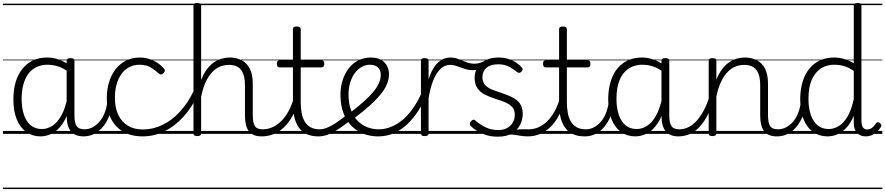

<svg xmlns="http://www.w3.org/2000/svg" viewBox="-20 -910 6017 1305"><path d="M255 17Q202 17 160 -12Q118 -41 94.5 -97Q71 -153 71 -234Q71 -285 80.5 -328.5Q90 -372 109 -407Q128 -442 155.5 -467Q183 -492 219.5 -505.5Q256 -519 301 -519Q340 -519 376 -506.5Q412 -494 448 -470V-419Q408 -449 372.5 -459.5Q337 -470 303 -470Q270 -470 242.5 -460Q215 -450 193.5 -431Q172 -412 157.5 -384Q143 -356 135 -319.5Q127 -283 127 -237Q127 -178 142 -132Q157 -86 187.5 -59.5Q218 -33 265 -33Q302 -33 336 -55Q370 -77 397.5 -126Q425 -175 440 -255L459 -206Q440 -120 406.5 -71Q373 -22 334 -2.5Q295 17 255 17ZM550 17Q520 17 497.5 8Q475 -1 461 -18.5Q447 -36 440 -62Q433 -88 433 -123V-496Q433 -506 440 -510.5Q447 -515 460 -515Q473 -515 479.5 -510.5Q486 -506 486 -496V-124Q486 -77 500.5 -54Q515 -31 556 -31Q564 -31 568 -23.5Q572 -16 571.5 -7Q571 2 566 9.5Q561 17 550 17ZM0 365H622V375H0ZM0 -20H622V0H0ZM0 -505H622V-500H0ZM0 -885H622V-875H0Z M547 17Q536 17 530.5 9.5Q525 2 525.5 -7Q526 -16 533 -23.5Q540 -31 553 -31Q584 -31 610.5 -45.5Q637 -60 657.5 -84.5Q678 -109 691 -142.5Q704 -176 710 -215Q711 -226 720 -229Q729 -232 737 -228Q745 -224 744 -213Q739 -165 723 -123.5Q707 -82 681.5 -50.5Q656 -19 622 -1Q588 17 547 17ZM622 365V375ZM622 -20V0ZM622 -505V-500ZM622 -885V-875Z M950 17Q836 17 771 -51Q706 -119 706 -241Q706 -302 721.5 -352.5Q737 -403 766 -440Q795 -477 836.5 -498Q878 -519 931 -519Q977 -519 1021 -499Q1065 -479 1096 -442Q1101 -435 1100.5 -428.5Q1100 -422 1091 -413Q1082 -404 1074 -404Q1066 -404 1060 -410Q1030 -437 1001.5 -453.5Q973 -470 928 -470Q891 -470 860 -454.5Q829 -439 807 -409.5Q785 -380 773 -338.5Q761 -297 761 -244Q761 -178 783.5 -130Q806 -82 848.5 -56Q891 -30 951 -30Q962 -30 967.5 -23Q973 -16 973 -6.5Q973 3 967.5 10Q962 17 950 17ZM622 365H1157V375H622ZM622 -20H1157V0H622ZM622 -505H1157V-500H622ZM622 -885H1157V-875H622Z M949 17Q940 17 935.5 10Q931 3 931 -6.5Q931 -16 936.5 -23Q942 -30 951 -30Q1021 -30 1085.5 -61.5Q1150 -93 1203.5 -151.5Q1257 -210 1296 -291Q1300 -300 1309.5 -299Q1319 -298 1326 -290Q1333 -282 1327 -271Q1285 -180 1226 -115.5Q1167 -51 1097 -17Q1027 17 949 17ZM1157 365V375ZM1157 -20V0ZM1157 -505V-500ZM1157 -885V-875Z M1760 17Q1728 17 1706 8Q1684 -1 1670.5 -19.5Q1657 -38 1651 -64.5Q1645 -91 1645 -126V-332Q1645 -398 1619.5 -433.5Q1594 -469 1535 -469Q1506 -469 1477.5 -458Q1449 -447 1424 -421.5Q1399 -396 1379 -354.5Q1359 -313 1347 -251V-4Q1347 6 1340.5 10.5Q1334 15 1320 15Q1307 15 1301 10.5Q1295 6 1295 -4V-871Q1295 -881 1301 -885.5Q1307 -890 1320 -890Q1334 -890 1340.5 -885.5Q1347 -881 1347 -871V-366Q1364 -410 1386.5 -439.5Q1409 -469 1435 -486.5Q1461 -504 1488 -511.5Q1515 -519 1542 -519Q1586 -519 1621.5 -501Q1657 -483 1677.5 -444Q1698 -405 1698 -341V-128Q1698 -77 1712 -54Q1726 -31 1766 -31Q1777 -31 1782.5 -23.5Q1788 -16 1787.5 -7Q1787 2 1780 9.5Q1773 17 1760 17ZM1157 365H1833V375H1157ZM1157 -20H1833V0H1157ZM1157 -505H1833V-500H1157ZM1157 -885H1833V-875H1157Z M1758 17Q1747 17 1741.5 9.5Q1736 2 1736.5 -7Q1737 -16 1744 -23.5Q1751 -31 1764 -31Q1799 -31 1831 -45Q1863 -59 1890.5 -86Q1918 -113 1940 -152.5Q1962 -192 1977 -243Q1980 -253 1989 -253Q1998 -253 2005 -246.5Q2012 -240 2009 -230Q1994 -171 1970 -125.5Q1946 -80 1913.5 -48Q1881 -16 1842 0.5Q1803 17 1758 17ZM1833 365V375ZM1833 -20V0ZM1833 -505V-500ZM1833 -885V-875Z M2146 17Q2099 17 2066 2Q2033 -13 2012 -42Q1991 -71 1981 -112.5Q1971 -154 1971 -206V-452H1881Q1871 -452 1866.5 -458Q1862 -464 1862 -476Q1862 -489 1866.5 -494.5Q1871 -500 1881 -500H1971V-711Q1971 -721 1977.5 -725.5Q1984 -730 1997 -730Q2010 -730 2017 -725.5Q2024 -721 2024 -711V-500H2164Q2175 -500 2179.5 -494.5Q2184 -489 2184 -476Q2184 -464 2179.5 -458Q2175 -452 2164 -452H2024V-217Q2024 -178 2030 -144Q2036 -110 2050.5 -85Q2065 -60 2090 -45.5Q2115 -31 2153 -31Q2163 -31 2168 -23.5Q2173 -16 2172.5 -7Q2172 2 2165.5 9.5Q2159 17 2146 17ZM1833 365H2221V375H1833ZM1833 -20H2221V0H1833ZM1833 -505H2221V-500H1833ZM1833 -885H2221V-875H1833Z M2146 17Q2135 17 2129.5 9.5Q2124 2 2124.5 -7Q2125 -16 2132 -23.5Q2139 -31 2152 -31Q2175 -31 2201 -41Q2227 -51 2260 -72.5Q2293 -94 2337 -129Q2344 -135 2352 -132Q2360 -129 2365 -122Q2370 -115 2369.5 -106Q2369 -97 2361 -91Q2314 -54 2275.5 -29.5Q2237 -5 2205.5 6Q2174 17 2146 17ZM2221 365V375ZM2221 -20V0ZM2221 -505V-500ZM2221 -885V-875Z M2350 -136Q2408 -180 2449.5 -217Q2491 -254 2517.5 -286Q2544 -318 2556 -346.5Q2568 -375 2568 -401Q2568 -435 2548 -452.5Q2528 -470 2494 -470Q2467 -470 2441 -456.5Q2415 -443 2394.5 -417Q2374 -391 2361.5 -353Q2349 -315 2349 -267Q2349 -203 2367 -158Q2385 -113 2414.5 -85Q2444 -57 2480 -44Q2516 -31 2552 -31Q2564 -31 2569.5 -23.5Q2575 -16 2575 -7Q2575 2 2569.5 9.5Q2564 17 2552 17Q2474 17 2415.5 -18Q2357 -53 2325.5 -116.5Q2294 -180 2294 -265Q2294 -317 2308.5 -363.5Q2323 -410 2350 -445Q2377 -480 2415.5 -499.5Q2454 -519 2501 -519Q2543 -519 2570.5 -503Q2598 -487 2611 -461Q2624 -435 2624 -405Q2624 -373 2610.5 -339.5Q2597 -306 2568.5 -270.5Q2540 -235 2495.5 -194.5Q2451 -154 2388 -107ZM2221 365H2709V375H2221ZM2221 -20H2709V0H2221ZM2221 -505H2709V-500H2221ZM2221 -885H2709V-875H2221Z M2551 17Q2543 17 2538 10Q2533 3 2533 -6.5Q2533 -16 2538 -23.5Q2543 -31 2551 -31Q2600 -31 2643.5 -50Q2687 -69 2723.5 -101.5Q2760 -134 2790 -178Q2820 -222 2842 -271Q2847 -280 2855.5 -279Q2864 -278 2870.5 -271Q2877 -264 2873 -255Q2853 -204 2822 -155.5Q2791 -107 2750.5 -68Q2710 -29 2660 -6Q2610 17 2551 17ZM2709 365V375ZM2709 -20V0ZM2709 -505V-500ZM2709 -885V-875Z M2866 15Q2853 15 2847 10.5Q2841 6 2841 -4V-496Q2841 -506 2847 -510.5Q2853 -515 2866 -515Q2880 -515 2886.5 -510.5Q2893 -506 2893 -496V-370Q2906 -412 2923 -441Q2940 -470 2959.5 -487Q2979 -504 2999 -511.5Q3019 -519 3039 -519Q3049 -519 3054.5 -511.5Q3060 -504 3060 -494Q3060 -484 3054.5 -476.5Q3049 -469 3038 -469Q3015 -469 2993 -456Q2971 -443 2952 -415.5Q2933 -388 2918 -345.5Q2903 -303 2893 -243V-4Q2893 6 2886.5 10.5Q2880 15 2866 15ZM2709 365H3113V375H2709ZM2709 -20H3113V0H2709ZM2709 -505H3113V-500H2709ZM2709 -885H3113V-875H2709Z M3195 -433Q3166 -433 3139 -442Q3112 -451 3087 -460Q3062 -469 3037 -469Q3026 -469 3020.5 -476.5Q3015 -484 3015 -494Q3015 -504 3020.5 -511.5Q3026 -519 3038 -519Q3070 -519 3096.5 -508.5Q3123 -498 3149.5 -487.5Q3176 -477 3205 -477Q3223 -477 3240.5 -482Q3258 -487 3276 -497Q3283 -501 3289 -495.5Q3295 -490 3297 -481Q3299 -472 3292 -467Q3275 -455 3258 -447.5Q3241 -440 3225 -436.5Q3209 -433 3195 -433ZM3113 365V375ZM3113 -20V0ZM3113 -505V-500ZM3113 -885V-875Z M3431 -11Q3466 -24 3490 -28Q3514 -32 3534 -31.5Q3554 -31 3573 -31Q3582 -31 3586 -23.5Q3590 -16 3588.5 -7Q3587 2 3581.5 9.5Q3576 17 3567 17Q3537 17 3512 12Q3487 7 3462.5 5Q3438 3 3409 13ZM3364 19Q3317 19 3280.5 6.5Q3244 -6 3218 -23Q3192 -40 3179 -55Q3172 -63 3173 -70.5Q3174 -78 3183 -87Q3191 -96 3198 -96.5Q3205 -97 3213 -89Q3244 -62 3282 -44Q3320 -26 3366 -26Q3401 -26 3426 -39.5Q3451 -53 3465 -76.5Q3479 -100 3479 -130Q3479 -165 3459 -185Q3439 -205 3408 -217Q3377 -229 3342.5 -240Q3308 -251 3276.5 -266.5Q3245 -282 3225.5 -309.5Q3206 -337 3206 -382Q3206 -421 3225.5 -452Q3245 -483 3281.5 -501Q3318 -519 3368 -519Q3405 -519 3436 -509Q3467 -499 3490 -483.5Q3513 -468 3527 -451Q3534 -444 3532 -436.5Q3530 -429 3523 -422Q3516 -415 3508 -415Q3500 -415 3492 -422Q3461 -447 3432.5 -460Q3404 -473 3366 -473Q3314 -473 3286.5 -449.5Q3259 -426 3259 -386Q3259 -351 3278.5 -331Q3298 -311 3329.5 -299Q3361 -287 3396 -275.5Q3431 -264 3462.5 -248.5Q3494 -233 3513.5 -206.5Q3533 -180 3533 -135Q3533 -97 3515 -61.5Q3497 -26 3460 -3.5Q3423 19 3364 19ZM3113 365H3642V375H3113ZM3113 -20H3642V0H3113ZM3113 -505H3642V-500H3113ZM3113 -885H3642V-875H3113Z M3567 17Q3556 17 3550.5 9.5Q3545 2 3545.5 -7Q3546 -16 3553 -23.5Q3560 -31 3573 -31Q3608 -31 3640 -45Q3672 -59 3699.5 -86Q3727 -113 3749 -152.5Q3771 -192 3786 -243Q3789 -253 3798 -253Q3807 -253 3814 -246.5Q3821 -240 3818 -230Q3803 -171 3779 -125.5Q3755 -80 3722.5 -48Q3690 -16 3651 0.5Q3612 17 3567 17ZM3642 365V375ZM3642 -20V0ZM3642 -505V-500ZM3642 -885V-875Z M3955 17Q3908 17 3875 2Q3842 -13 3821 -42Q3800 -71 3790 -112.5Q3780 -154 3780 -206V-452H3690Q3680 -452 3675.5 -458Q3671 -464 3671 -476Q3671 -489 3675.5 -494.5Q3680 -500 3690 -500H3780V-711Q3780 -721 3786.5 -725.5Q3793 -730 3806 -730Q3819 -730 3826 -725.5Q3833 -721 3833 -711V-500H3973Q3984 -500 3988.5 -494.5Q3993 -489 3993 -476Q3993 -464 3988.5 -458Q3984 -452 3973 -452H3833V-217Q3833 -178 3839 -144Q3845 -110 3859.5 -85Q3874 -60 3899 -45.5Q3924 -31 3962 -31Q3972 -31 3977 -23.5Q3982 -16 3981.5 -7Q3981 2 3974.5 9.5Q3968 17 3955 17ZM3642 365H4030V375H3642ZM3642 -20H4030V0H3642ZM3642 -505H4030V-500H3642ZM3642 -885H4030V-875H3642Z M3955 17Q3944 17 3938.5 9.5Q3933 2 3933.5 -7Q3934 -16 3941 -23.5Q3948 -31 3961 -31Q3992 -31 4018.5 -45.5Q4045 -60 4065.5 -84.5Q4086 -109 4099 -142.5Q4112 -176 4118 -215Q4119 -226 4128 -229Q4137 -232 4145 -228Q4153 -224 4152 -213Q4147 -165 4131 -123.5Q4115 -82 4089.5 -50.5Q4064 -19 4030 -1Q3996 17 3955 17ZM4030 365V375ZM4030 -20V0ZM4030 -505V-500ZM4030 -885V-875Z M4298 17Q4244 17 4202.5 -12Q4161 -41 4137.5 -97Q4114 -153 4114 -234Q4114 -285 4123.5 -328.5Q4133 -372 4151.5 -407Q4170 -442 4198 -467Q4226 -492 4262.5 -505.5Q4299 -519 4344 -519Q4382 -519 4418.5 -506.5Q4455 -494 4491 -470V-419Q4451 -449 4415.5 -459.5Q4380 -470 4345 -470Q4313 -470 4285.5 -460Q4258 -450 4236.5 -431Q4215 -412 4200 -384Q4185 -356 4177.5 -319.5Q4170 -283 4170 -237Q4170 -178 4185 -132Q4200 -86 4230.5 -59.5Q4261 -33 4307 -33Q4344 -33 4378.5 -55Q4413 -77 4440 -126Q4467 -175 4483 -255L4502 -206Q4483 -120 4449.5 -71Q4416 -22 4376.5 -2.5Q4337 17 4298 17ZM4592 17Q4562 17 4540 8Q4518 -1 4504 -18.5Q4490 -36 4483 -62Q4476 -88 4476 -123V-496Q4476 -506 4482.5 -510.5Q4489 -515 4503 -515Q4516 -515 4522.5 -510.5Q4529 -506 4529 -496V-124Q4529 -77 4543.5 -54Q4558 -31 4598 -31Q4606 -31 4610.5 -23.5Q4615 -16 4614.5 -7Q4614 2 4609 9.5Q4604 17 4592 17ZM4030 365H4665V375H4030ZM4030 -20H4665V0H4030ZM4030 -505H4665V-500H4030ZM4030 -885H4665V-875H4030Z M4590 17Q4579 17 4573.5 9.5Q4568 2 4568.5 -7Q4569 -16 4576 -23.5Q4583 -31 4596 -31Q4630 -31 4660 -46Q4690 -61 4715.5 -89.5Q4741 -118 4762.5 -158Q4784 -198 4801 -249Q4804 -259 4813 -259Q4822 -259 4828.5 -252Q4835 -245 4832 -235Q4816 -180 4793 -134Q4770 -88 4740.5 -54Q4711 -20 4673.5 -1.5Q4636 17 4590 17ZM4665 365V375ZM4665 -20V0ZM4665 -505V-500ZM4665 -885V-875Z M5263 17Q5231 17 5208.5 8Q5186 -1 5172.5 -19.5Q5159 -38 5153 -64.5Q5147 -91 5147 -126V-332Q5147 -376 5136 -406.5Q5125 -437 5101 -453Q5077 -469 5037 -469Q5008 -469 4979.5 -458Q4951 -447 4926 -421.5Q4901 -396 4881 -354.5Q4861 -313 4849 -252V-4Q4849 6 4842.5 10.5Q4836 15 4822 15Q4809 15 4803 10.5Q4797 6 4797 -4V-496Q4797 -506 4803 -510.5Q4809 -515 4822 -515Q4836 -515 4842.5 -510.5Q4849 -506 4849 -496V-368Q4866 -411 4888.5 -440.5Q4911 -470 4937 -487.5Q4963 -505 4990 -512Q5017 -519 5043 -519Q5088 -519 5123.5 -501Q5159 -483 5179.5 -444Q5200 -405 5200 -341V-128Q5200 -77 5214 -54Q5228 -31 5269 -31Q5279 -31 5283.5 -23.5Q5288 -16 5287.5 -7Q5287 2 5281 9.5Q5275 17 5263 17ZM4665 365H5336V375H4665ZM4665 -20H5336V0H4665ZM4665 -505H5336V-500H4665ZM4665 -885H5336V-875H4665Z M5261 17Q5250 17 5244.5 9.5Q5239 2 5239.5 -7Q5240 -16 5247 -23.5Q5254 -31 5267 -31Q5298 -31 5324.5 -45.5Q5351 -60 5371.5 -84.5Q5392 -109 5405 -142.5Q5418 -176 5424 -215Q5425 -226 5434 -229Q5443 -232 5451 -228Q5459 -224 5458 -213Q5453 -165 5437 -123.5Q5421 -82 5395.5 -50.5Q5370 -19 5336 -1Q5302 17 5261 17ZM5336 365V375ZM5336 -20V0ZM5336 -505V-500ZM5336 -885V-875Z M5604 17Q5550 17 5508 -12Q5466 -41 5442.5 -97Q5419 -153 5419 -234Q5419 -285 5428.5 -328.5Q5438 -372 5457 -407Q5476 -442 5504 -467Q5532 -492 5568.5 -505.5Q5605 -519 5651 -519Q5684 -519 5716.5 -509.5Q5749 -500 5783 -480V-871Q5783 -881 5789.5 -885.5Q5796 -890 5809 -890Q5823 -890 5829 -885.5Q5835 -881 5835 -871V-92Q5835 -61 5844.5 -45.5Q5854 -30 5875 -30Q5886 -30 5896 -34.5Q5906 -39 5916 -49Q5926 -59 5936 -74Q5941 -80 5947.5 -79.5Q5954 -79 5961 -73Q5968 -68 5970 -61Q5972 -54 5968 -48Q5956 -28 5940 -13.5Q5924 1 5905 9Q5886 17 5867 17Q5839 17 5820 5.5Q5801 -6 5792 -26.5Q5783 -47 5783 -76Q5783 -88 5783 -100Q5783 -112 5783 -123Q5760 -69 5730 -38.5Q5700 -8 5668 4.5Q5636 17 5604 17ZM5475 -237Q5475 -178 5490 -132Q5505 -86 5535.5 -59.5Q5566 -33 5613 -33Q5647 -33 5680 -52.5Q5713 -72 5739.5 -116Q5766 -160 5783 -235V-428Q5747 -453 5714.5 -461.5Q5682 -470 5650 -470Q5618 -470 5590.5 -460Q5563 -450 5542 -431Q5521 -412 5505.5 -384Q5490 -356 5482.5 -319.5Q5475 -283 5475 -237ZM5336 365H5977V375H5336ZM5336 -20H5977V0H5336ZM5336 -505H5977V-500H5336ZM5336 -885H5977V-875H5336Z"/></svg>

Font: Playwrite GB J Guides
Style: Regular
Weight: 400
Designer: Veronika Burian, José Scaglione
Foundry: TypeTogether
Version: Version 1.003